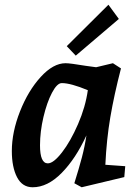

<svg xmlns="http://www.w3.org/2000/svg" viewBox="-20 -778 586 811"><path d="M30 -140Q30 -220 64.5 -307.5Q99 -395 152 -453Q205 -511 257 -511Q276 -511 342 -500L386 -494L457 -511L491 -489Q462 -377 446 -283Q430 -189 425 -82L509 -76L505 -30L325 13L294 -4Q314 -68 326 -113.5Q338 -159 345 -206Q300 -108 240.5 -47.5Q181 13 118 13Q74 13 52 -29.5Q30 -72 30 -140ZM182 -88Q206 -88 242 -134.5Q278 -181 309.5 -253.5Q341 -326 351 -397Q279 -427 241 -427Q221 -427 199.5 -386Q178 -345 163.5 -283.5Q149 -222 149 -164Q149 -88 182 -88ZM262 -583 438 -758 482 -698 300 -543Z"/></svg>

Font: Andada Pro
Style: Bold Italic
Weight: 700
Italic angle: -7°
Designer: Carolina Giovagnoli
Foundry: Huerta Tipografica
Version: Version 3.005; ttfautohint (v1.8.4)